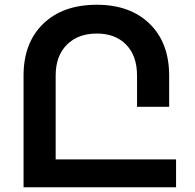

<svg xmlns="http://www.w3.org/2000/svg" viewBox="-20 -787 820 807"><path d="M214 -117H720V0H79V-469Q79 -607 161.5 -687Q244 -767 387 -767Q527 -767 609 -687Q691 -607 691 -469V-338H556V-469Q556 -552 510.5 -599Q465 -646 387 -646Q308 -646 261 -599Q214 -552 214 -469Z"/></svg>

Font: Montserrat arm Medium
Style: Regular
Weight: 500
Designer: Julieta Ulanovsky
Foundry: Julieta Ulanovsky
Version: Version 6.000;PS 006.000;hotconv 1.0.88;makeotf.lib2.5.64775